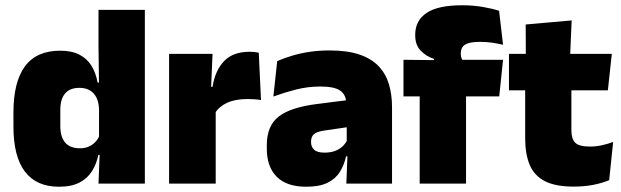

<svg xmlns="http://www.w3.org/2000/svg" viewBox="-20 -697 2358 729"><path d="M203.5 12Q118.5 12 74.8 -45.2Q31 -102.5 31 -217V-269.5Q31 -386 74.8 -445.2Q118.5 -504.5 208.5 -504.5Q252.5 -504.5 281.5 -489.5Q310.5 -474.5 327.2 -447.5Q344 -420.5 350.5 -383.5H396L356 -281Q355.5 -307 346.8 -325.2Q338 -343.5 321.8 -353.5Q305.5 -363.5 281.5 -363.5Q246 -363.5 227.5 -342.5Q209 -321.5 209 -279.5V-219Q209 -176.5 227.8 -155.2Q246.5 -134 284 -134Q302.5 -134 317.2 -140.5Q332 -147 342.5 -158.5Q353 -170 359 -185L402.5 -109H353.5Q346.5 -75 329.5 -47.5Q312.5 -20 282 -4Q251.5 12 203.5 12ZM354 0 359 -128.5 356 -153V-350V-372.5L354 -517V-659.5H530V0Z M796.5 -267.5 745.5 -367.5H787Q797 -430 831 -465.2Q865 -500.5 928.5 -500.5Q938 -500.5 946.2 -499.5Q954.5 -498.5 962.5 -497L971 -317Q961 -319 947.2 -320Q933.5 -321 920.5 -321Q873.5 -321 842.5 -306.8Q811.5 -292.5 796.5 -267.5ZM622 0V-492.5H787L780 -329.5H799V0Z M1295 0 1300 -126 1296.5 -130.5V-283.5L1295 -301.5Q1295 -336 1272.8 -352.2Q1250.5 -368.5 1197 -368.5Q1148.5 -368.5 1103.8 -357Q1059 -345.5 1018 -330.5L1032.5 -465Q1057.5 -476 1088 -485.2Q1118.5 -494.5 1154.5 -500Q1190.5 -505.5 1231 -505.5Q1299.5 -505.5 1345.2 -489.8Q1391 -474 1418 -445.2Q1445 -416.5 1456.8 -377Q1468.5 -337.5 1468.5 -290V0ZM1142.5 12Q1068.5 12 1030.8 -25.8Q993 -63.5 993 -133V-145.5Q993 -219.5 1038.2 -254.5Q1083.5 -289.5 1183 -302L1308.5 -318L1319 -217L1212.5 -201.5Q1183.5 -197.5 1172.2 -187.8Q1161 -178 1161 -159V-157Q1161 -139.5 1172.8 -128.5Q1184.5 -117.5 1212 -117.5Q1235 -117.5 1251.8 -123.8Q1268.5 -130 1279.8 -140.5Q1291 -151 1297.5 -163.5L1322.5 -103.5H1294Q1286.5 -70 1270.2 -44Q1254 -18 1223.5 -3Q1193 12 1142.5 12Z M1734.5 -677Q1776 -677 1812.5 -670.8Q1849 -664.5 1875 -656L1890 -527Q1871 -531.5 1849.5 -534.8Q1828 -538 1803 -538Q1773 -538 1757 -532.5Q1741 -527 1735.2 -517Q1729.5 -507 1729.5 -493.5V-492.5Q1729.5 -482.5 1732.8 -475Q1736 -467.5 1741 -460.5L1627.5 -456.5V-473.5Q1598 -483 1577.2 -504.8Q1556.5 -526.5 1556.5 -562.5V-565Q1556.5 -619 1599.8 -648Q1643 -677 1734.5 -677ZM1573.5 0V-420.5H1749.5V0ZM1512 -331V-470L1651.5 -468.5L1717.5 -470H1890L1875.5 -331Z M2157.5 11.5Q2089 11.5 2048.8 -9.2Q2008.5 -30 1991.2 -71Q1974 -112 1974 -172V-436H2149.5V-202Q2149.5 -170 2164 -155.2Q2178.5 -140.5 2221 -140.5Q2244 -140.5 2266.8 -145.8Q2289.5 -151 2308 -158L2293 -13Q2267 -2 2233 4.8Q2199 11.5 2157.5 11.5ZM1912.5 -354V-492.5H2303L2288 -354ZM1976.5 -480.5 1976 -604 2150.5 -619.5 2144.5 -480.5Z"/></svg>

Font: Anek Tamil Medium ExtraBold
Style: Regular
Weight: 800
Version: Version 1.003